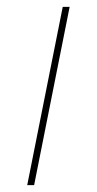

<svg xmlns="http://www.w3.org/2000/svg" viewBox="-20 -537 281 557"><path d="M182 -517 79 0H59L162 -517Z"/></svg>

Font: Gontserrat Thin
Style: Italic
Weight: 250
Italic angle: -11.3°
Designer: Julieta Ulanovsky
Foundry: Julieta Ulanovsky
Version: Version 6.001